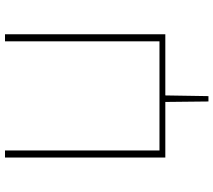

<svg xmlns="http://www.w3.org/2000/svg" viewBox="-64 -634 875 788"><g transform="rotate(-90 374.0 -240.5)"><path d="M351 177 349 -8H376L373 177ZM598 0V-658H627V0ZM131 0V-24H615V0ZM121 0V-658H150V0Z"/></g></svg>

Font: Ysabeau Office Thin
Style: Regular
Weight: 250
Designer: Christian Thalmann (Catharsis Fonts)
Version: Version 2.001;gftools[0.9.30]; featfreeze: tnum,lnum,ss02